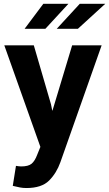

<svg xmlns="http://www.w3.org/2000/svg" viewBox="-20 -764 567 998"><path d="M245.1 -221.7 251.5 -189.5H252.9L355 -528.3H508.3L293.9 79.1Q273.9 135.7 235.1 174.6Q196.3 213.4 117.2 213.4Q99.1 213.4 84 210.4Q68.8 207.5 46.4 202.1L63 98.1Q69.3 99.1 76.7 100.1Q84 101.1 89.8 101.1Q127 101.1 144 87.2Q161.1 73.2 173.3 40.5L189.9 -0.5L2.4 -528.3H155.8ZM394.5 -744.1H526.9L384.8 -614.3H274.9ZM205.1 -744.1H335.4L215.8 -614.3H107.9Z"/></svg>

Font: Roboto Web
Style: Bold
Weight: 700
Designer: Google
Version: Version 1.200310; 2013